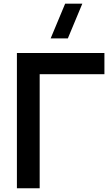

<svg xmlns="http://www.w3.org/2000/svg" viewBox="-20 -1002 586 1022"><path d="M341.1 -797.5H249.6L326.8 -982.5H418.2ZM70 0V-720H535.8V-607.2H191.2V0Z"/></svg>

Font: Vela Sans GX ExtLt
Style: Regular
Weight: 200
Designer: Principal design: Mikhail Sharanda - project Manrope.
Design modification: Ravid Balaliev
Foundry: Mikhail Sharanda
Version: Version 1.001